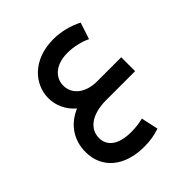

<svg xmlns="http://www.w3.org/2000/svg" viewBox="-187 -513 928 928"><g transform="rotate(-45 276.5 -49.5)"><path d="M495 0V-95H330C250 -95 200 -138 200 -196C200 -251 246 -294 326 -294C365 -294 409 -285 447 -267L475 -352C429 -376 375 -389 324 -389C186 -389 106 -300 106 -204C106 -154 128 -106 169 -71C91 -38 49 28 49 107C49 220 136 290 268 290C306 290 339 285 375 273L356 185C330 192 303 195 274 195C189 195 143 161 143 105C143 43 199 0 297 0Z"/></g></svg>

Font: UULA Sans Medium
Style: Regular
Weight: 500
Designer: Mohamed Gaber, Laura Garcia Mut
Foundry: Kief Type Foundry
Version: Version 3.006;hotconv 1.0.109;makeotfexe 2.5.65596